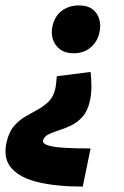

<svg xmlns="http://www.w3.org/2000/svg" viewBox="-60 -493 460 710"><path d="M275 -227Q278 -202 278 -173Q278 -144 272 -118Q264 -82 245 -61Q226 -40 203 -29Q180 -18 157.5 -11Q135 -4 119 4Q103 12 99 27Q97 38 117 44.5Q137 51 177 53.5Q217 56 275 56L246 197Q150 197 82 181Q14 165 -17.5 129Q-49 93 -36 34Q-27 -5 -8.5 -26.5Q10 -48 33 -61.5Q56 -75 79 -87.5Q102 -100 120 -117.5Q138 -135 145 -167Q147 -177 148 -189Q149 -201 150 -211ZM231 -473Q264 -473 282.5 -458.5Q301 -444 307.5 -420.5Q314 -397 307 -370Q299 -337 274 -316.5Q249 -296 212 -296Q181 -296 161.5 -311Q142 -326 135 -349.5Q128 -373 135 -400Q144 -436 170.5 -454.5Q197 -473 231 -473Z"/></svg>

Font: Ysabeau Black
Style: Italic
Weight: 900
Italic angle: -12°
Version: Version 2.000;gftools[0.9.27.dev2+g8671c4b]